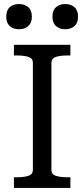

<svg xmlns="http://www.w3.org/2000/svg" viewBox="-20 -932 418 952"><path d="M143 -90V-621Q143 -643 120.5 -650Q98 -657 63 -657H49V-710H329V-657H315Q280 -657 257.5 -650Q235 -643 235 -620V-89Q235 -67 257.5 -60Q280 -53 315 -53H329V0H49V-53H63Q98 -53 120.5 -60Q143 -67 143 -90ZM138 -849Q138 -818 120 -802.5Q102 -787 74 -787Q46 -787 28.5 -802.5Q11 -818 11 -849Q11 -881 28.5 -896.5Q46 -912 74 -912Q102 -912 120 -896.5Q138 -881 138 -849ZM367 -849Q367 -818 349 -802.5Q331 -787 303 -787Q276 -787 258 -802.5Q240 -818 240 -849Q240 -881 258 -896.5Q276 -912 303 -912Q331 -912 349 -896.5Q367 -881 367 -849Z"/></svg>

Font: Roboto Serif 20pt SemiCondensed
Style: Regular
Weight: 400
Width: 4
Version: Version 1.008